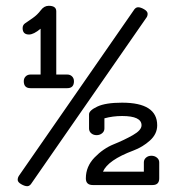

<svg xmlns="http://www.w3.org/2000/svg" viewBox="-20 -638 611 662"><path d="M85 -381H120V-539Q96 -519 80 -519Q58 -519 58 -541Q58 -552 67 -558Q76 -564 92.5 -575.5Q109 -587 120.5 -602.5Q132 -618 148 -618Q174 -618 174 -599V-381H212Q222 -381 228.5 -374.5Q235 -368 235 -358Q235 -334 212 -334H85Q62 -334 62 -358Q62 -368 68.5 -374.5Q75 -381 85 -381ZM90 -8Q83 4 74 4Q65 4 53 -3Q41 -10 41 -18Q41 -26 46 -33L440 -601Q447 -613 456 -613Q465 -613 477 -606Q489 -599 489 -590.5Q489 -582 484 -576ZM476 -46V-78Q476 -88 483.5 -94.5Q491 -101 502 -101Q513 -101 521 -94.5Q529 -88 529 -78V-23Q529 0 506 0H300Q276 0 276 -23Q276 -64 306 -95Q336 -126 372 -140.5Q408 -155 438 -172Q468 -189 468 -206Q468 -238 401 -238Q369 -238 340 -230V-195Q340 -185 332 -178.5Q324 -172 313 -172Q302 -172 294.5 -178.5Q287 -185 287 -195V-244Q287 -257 315.5 -270.5Q344 -284 401 -284Q522 -284 522 -206Q522 -176 497 -153.5Q472 -131 440 -119Q352 -86 335 -46Z"/></svg>

Font: Flamenco
Style: Regular
Weight: 400
Designer: Luciano Vergara
Foundry: Luciano Vergara
Version: Version 1.003